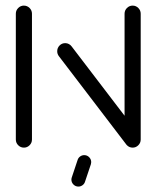

<svg xmlns="http://www.w3.org/2000/svg" viewBox="-20 -539 571 701"><path d="M67.4 0Q55.2 0 46.5 -8.7Q37.8 -17.4 37.8 -29.6V-488.9Q37.8 -501.1 46.5 -509.8Q55.2 -518.5 67 -518.5Q79.3 -518.5 88 -509.8Q96.7 -501.1 96.7 -488.9V-29.6Q96.7 -17.4 88 -8.7Q79.3 0 67.4 0ZM188.9 -351.9Q188.9 -364.1 197.4 -372.8Q205.9 -381.5 218.1 -381.5Q225.2 -381.5 231.3 -378.3Q237.4 -375.2 241.5 -369.6L488.9 -45.6L442.2 -10L194.8 -334.1Q188.9 -341.9 188.9 -351.9ZM464.4 0Q452.2 0 443.5 -8.7Q434.8 -17.4 434.8 -29.6V-488.9Q434.8 -501.1 443.5 -509.8Q452.2 -518.5 464.4 -518.5Q476.3 -518.5 485 -509.8Q493.7 -501.1 493.7 -488.9V-29.6Q493.7 -17.4 485 -8.7Q476.3 0 464.4 0ZM240.7 116.7Q240.7 113.3 241.9 109.3L263.3 45.2Q265.6 37.4 272.4 32.4Q279.3 27.4 287.4 27.4Q298.1 27.4 305.6 35Q313 42.6 313 53Q313 56.7 311.9 60.4L290.4 124.4Q288.1 132.2 281.3 137.2Q274.4 142.2 266.3 142.2Q255.6 142.2 248.1 134.6Q240.7 127 240.7 116.7Z"/></svg>

Font: 26F Galaxy Sans Medium
Style: Regular
Weight: 500
Designer: C₂₉H₂₅N₃O₅
Version: Version 1.100